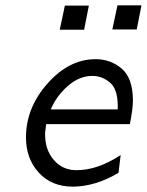

<svg xmlns="http://www.w3.org/2000/svg" viewBox="-20 -680 544 711"><path d="M76.2 -170.9Q76.2 -280.8 156 -370.8Q235.8 -460.9 334 -460.9Q390.1 -460.9 431.2 -425.5Q472.2 -390.1 472.2 -307.1Q472.2 -277.3 460.9 -220.2H150.9Q149.9 -210.4 148.9 -203.1Q147.9 -195.8 147.5 -193.4Q147 -190.9 147 -188.5Q147 -186 147 -182.1Q147 -125 179.4 -87.4Q211.9 -49.8 263.2 -49.8Q342.3 -49.8 426.8 -106L418.9 -40Q333 10.7 250 11.2Q170.9 11.2 123.5 -40.8Q76.2 -92.8 76.2 -170.9ZM168 -274.9H416V-288.1Q416 -350.1 387 -374.5Q357.9 -398.9 321.8 -398.9Q273.9 -398.9 231.4 -361.8Q189 -324.7 168 -274.9ZM201.2 -569.8 220.2 -659.2H309.1L291.5 -569.8ZM396 -570.8 415 -660.2H503.9L486.3 -570.8Z"/></svg>

Font: CMU Sans Serif
Style: Oblique
Weight: 500
Italic angle: -12°
Version: Version 0.7.0